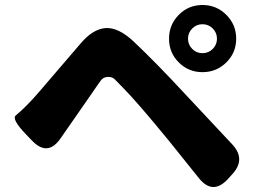

<svg xmlns="http://www.w3.org/2000/svg" viewBox="-20 -774 1040 769"><path d="M892 -56Q832 8 777 -60L655 -212Q629 -244 602 -276Q527 -366 480 -415Q451 -445 440 -456Q429 -467 411.5 -466Q394 -465 384.5 -452.5Q375 -440 352 -406L222 -219Q171 -146 109 -210L85 -235Q25 -297 43.5 -312Q62 -327 86 -351Q114 -379 140 -410L303 -600Q352 -658 403 -661.5Q454 -665 515 -608Q606 -522 718 -401L910 -196Q966 -136 910 -76ZM791 -485Q735 -485 696 -524Q657 -563 657 -619Q657 -675 696 -714.5Q735 -754 791 -754Q847 -754 886.5 -714.5Q926 -675 926 -619Q926 -563 886.5 -524Q847 -485 791 -485ZM791 -561Q815 -561 832 -578Q849 -595 849 -619Q849 -643 832 -660Q815 -677 791 -677Q767 -677 750 -660Q733 -643 733 -619Q733 -595 750 -578Q767 -561 791 -561Z"/></svg>

Font: Resource Han Rounded KR Heavy
Style: Regular
Weight: 900
Designer: Cyano Hao (round all glyphs); Ryoko NISHIZUKA 西塚涼子 (kana, bopomofo & ideographs); Paul D. Hunt (Latin, Greek & Cyrillic)
Foundry: Cyano Hao
Version: 0.990